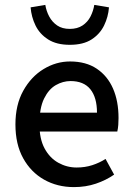

<svg xmlns="http://www.w3.org/2000/svg" viewBox="-20 -752 541 784"><path d="M282 12Q214 12 160 -18.5Q106 -49 74.5 -106Q43 -163 43 -244Q43 -324 75 -381.5Q107 -439 158 -470Q209 -501 266 -501Q331 -501 375 -471.5Q419 -442 441.5 -390.5Q464 -339 464 -270Q464 -256 463 -242Q462 -228 459 -215H115V-292H376Q376 -354 349 -387.5Q322 -421 268 -421Q237 -421 208 -404.5Q179 -388 160 -349.5Q141 -311 141 -245Q141 -185 162 -146Q183 -107 218 -87.5Q253 -68 293 -68Q327 -68 356.5 -77.5Q386 -87 411 -103L446 -39Q413 -16 371.5 -2Q330 12 282 12ZM265 -569Q211 -569 176.5 -591Q142 -613 125 -648Q108 -683 105 -722L165 -732Q169 -707 181 -684.5Q193 -662 213.5 -648Q234 -634 265 -634Q296 -634 317 -648Q338 -662 349.5 -684.5Q361 -707 365 -732L425 -722Q422 -683 405 -648Q388 -613 354 -591Q320 -569 265 -569Z"/></svg>

Font: Source Sans 3 ExtraLight Medium
Style: Regular
Weight: 500
Version: Version 3.052;hotconv 1.1.0;makeotfexe 2.6.0